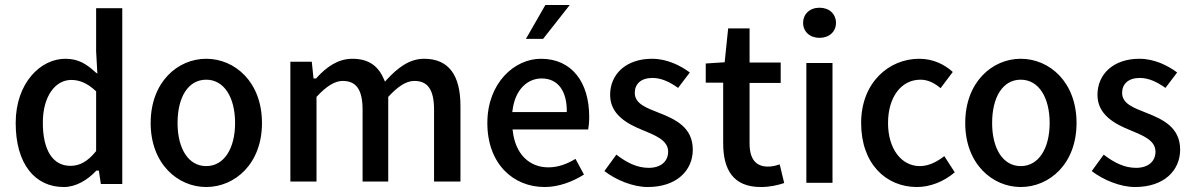

<svg xmlns="http://www.w3.org/2000/svg" viewBox="-20 -739 4791 771"><path d="M266 -418C298 -418 330 -406 364 -374L366 -373V-133L365 -131C332 -91 301 -73 263 -73C192 -73 152 -136 152 -246C152 -354 203 -418 266 -418ZM236 12C285 12 331 -16 365 -52L367 -54H377L385 0H471V-706H366V-533L371 -443L362 -450C326 -483 294 -503 242 -503C143 -503 43 -406 43 -245C43 -81 120 12 236 12ZM366 -533Z M808 12C923 12 1032 -81 1032 -245C1032 -410 923 -503 808 -503C694 -503 585 -410 585 -245C585 -81 694 12 808 12ZM808 -419C880 -419 924 -348 924 -245C924 -143 880 -72 808 -72C736 -72 693 -143 693 -245C693 -348 735 -419 808 -419Z M1251 -10V-350L1252 -351C1290 -392 1324 -414 1356 -414C1410 -414 1436 -380 1436 -298V-10H1539V-350L1540 -351C1578 -392 1611 -414 1644 -414C1697 -414 1723 -380 1723 -298V-10H1829V-313C1829 -436 1783 -503 1683 -503C1624 -503 1577 -467 1531 -417L1526 -411L1523 -418C1501 -471 1464 -503 1395 -503C1337 -503 1291 -470 1251 -426L1250 -424H1239L1232 -491H1146V-10Z M2167 12C2223 12 2279 -9 2325 -38L2291 -101C2256 -80 2221 -67 2182 -67C2105 -67 2049 -121 2039 -214L2038 -219H2342C2344 -230 2346 -250 2346 -270C2346 -408 2277 -503 2152 -503C2046 -503 1937 -406 1937 -245C1937 -82 2040 12 2167 12ZM2038 -295C2048 -379 2098 -424 2155 -424C2221 -424 2256 -373 2256 -294V-289H2037ZM2170 -719 2092 -583H2161L2268 -719Z M2581 12C2698 12 2762 -55 2762 -138C2762 -228 2692 -260 2626 -286C2579 -305 2529 -321 2529 -366C2529 -401 2553 -426 2600 -426C2636 -426 2669 -410 2703 -386L2750 -448C2712 -476 2659 -503 2598 -503C2496 -503 2430 -443 2430 -358C2430 -278 2500 -241 2562 -216C2609 -196 2663 -177 2663 -130C2663 -92 2635 -65 2585 -65C2539 -65 2498 -85 2455 -118L2407 -52C2454 -16 2522 12 2581 12Z M3035 12C3071 12 3102 5 3129 -4L3111 -79C3097 -74 3080 -70 3064 -70C3014 -70 2990 -102 2990 -163V-406H3115V-488H2990V-625H2904L2890 -489L2814 -484V-407H2884V-164C2884 -58 2924 12 3035 12Z M3337 -647C3337 -683 3310 -708 3271 -708C3232 -708 3205 -683 3205 -647C3205 -612 3232 -587 3271 -587C3310 -587 3337 -612 3337 -647ZM3323 -5V-486H3218V-5Z M3662 12C3713 12 3768 -8 3814 -47L3772 -112C3746 -92 3712 -72 3674 -72C3599 -72 3546 -142 3546 -245C3546 -349 3599 -419 3676 -419C3706 -419 3732 -406 3757 -385L3806 -450C3774 -479 3729 -503 3671 -503C3551 -503 3438 -409 3438 -245C3438 -81 3538 12 3662 12Z M4079 12C4194 12 4303 -81 4303 -245C4303 -410 4194 -503 4079 -503C3965 -503 3856 -410 3856 -245C3856 -81 3965 12 4079 12ZM4079 -419C4151 -419 4195 -348 4195 -245C4195 -143 4151 -72 4079 -72C4007 -72 3964 -143 3964 -245C3964 -348 4006 -419 4079 -419Z M4538 12C4655 12 4719 -55 4719 -138C4719 -228 4649 -260 4583 -286C4536 -305 4486 -321 4486 -366C4486 -401 4510 -426 4557 -426C4593 -426 4626 -410 4660 -386L4707 -448C4669 -476 4616 -503 4555 -503C4453 -503 4387 -443 4387 -358C4387 -278 4457 -241 4519 -216C4566 -196 4620 -177 4620 -130C4620 -92 4592 -65 4542 -65C4496 -65 4455 -85 4412 -118L4364 -52C4411 -16 4479 12 4538 12Z"/></svg>

Font: Falling Sky
Style: Light
Weight: 400
Designer: Paul D. Hunt
Foundry: Adobe Systems Incorporated
Version: Version 1.02